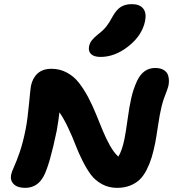

<svg xmlns="http://www.w3.org/2000/svg" viewBox="-20 -928 843 918"><path d="M460.9 -655.8Q429.7 -655.8 415.5 -669.4Q401.4 -683.1 405.8 -706.1Q409.2 -722.7 419.2 -735.4Q429.2 -748 449.2 -764.2Q473.6 -782.7 488.3 -801.3Q502.9 -819.8 519 -850.1Q537.1 -882.3 558.3 -895.3Q579.6 -908.2 609.9 -908.2Q647.9 -908.2 664.6 -887.2Q681.2 -866.2 673.8 -828.1Q659.7 -758.8 594.7 -707.3Q529.8 -655.8 460.9 -655.8ZM100.1 -29.8Q63.5 -29.8 45.7 -47.6Q27.8 -65.4 33.2 -92.8Q36.1 -106.9 47.1 -130.6Q58.1 -154.3 74 -199.7Q89.8 -245.1 103 -312Q111.8 -357.9 118.7 -431.2Q125.5 -504.4 127.9 -517.1Q135.7 -555.2 160.2 -577.1Q184.6 -599.1 226.1 -599.1Q266.1 -599.1 300 -580.8Q334 -562.5 357.9 -531.5Q381.8 -500.5 401.9 -462.6Q421.9 -424.8 439 -382.6Q456.1 -340.3 471.7 -302.5Q487.3 -264.6 506.3 -231Q525.4 -197.3 545.9 -179.2Q564 -208.5 575.2 -264.2Q582 -297.9 590.1 -357.7Q598.1 -417.5 607.7 -459.5Q617.2 -501.5 634.8 -540Q664.1 -603 722.2 -603Q747.6 -603 763.4 -593Q779.3 -583 783.9 -567.1Q788.6 -551.3 787.4 -533.2Q786.1 -515.1 778.8 -497.1Q761.2 -454.1 752.4 -418.2Q743.7 -382.3 735.8 -328.9Q728 -275.4 722.2 -245.1Q713.9 -204.1 704.8 -174.6Q695.8 -145 681.2 -116.2Q666.5 -87.4 648.2 -69.6Q629.9 -51.8 602.3 -40.8Q574.7 -29.8 540 -29.8Q500 -29.8 467.8 -47.4Q435.5 -64.9 415 -92.3Q394.5 -119.6 374.8 -158.9Q355 -198.2 340.8 -235.6Q326.7 -272.9 305.9 -316.9Q285.2 -360.8 264.2 -391.1Q260.7 -357.9 251 -301.8Q217.8 -141.1 189 -85.9Q159.2 -29.8 100.1 -29.8Z"/></svg>

Font: Shantell Sans Irregular Bouncy
Style: Bold Italic
Weight: 700
Italic angle: -11.31°
Designer: Stephen Nixon, Anya Danilova, Shantell Martin
Foundry: Arrow Type
Version: Version 1.006;[9816181b4]